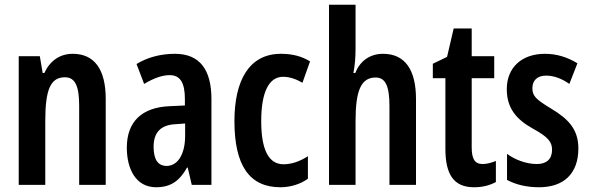

<svg xmlns="http://www.w3.org/2000/svg" viewBox="-20 -780 2489 810"><path d="M287 -553C233 -553 191 -524 167 -472H160L148 -543H59V0H171V-269C171 -402 193 -454 254 -454C299 -454 314 -413 314 -333V0H426V-363C426 -489 377 -553 287 -553Z M718 -553C657 -553 602 -538 556 -510L588 -426C630 -451 665 -463 696 -463C741 -463 760 -430 760 -362V-335L695 -332C580 -327 515 -268 515 -157C515 -70 551 10 639 10C700 10 738 -17 769 -73H772L789 0H872V-362C872 -487 822 -553 718 -553ZM720 -256 761 -259V-207C761 -128 729 -80 683 -80C647 -80 628 -106 628 -161C628 -221 658 -253 720 -256Z M1163 10C1203 10 1246 -2 1279 -26V-121C1245 -99 1210 -87 1176 -87C1114 -87 1082 -147 1082 -269C1082 -392 1115 -456 1174 -456C1201 -456 1228 -447 1256 -431L1288 -521C1254 -542 1215 -553 1165 -553C1030 -553 969 -439 969 -269C969 -81 1033 10 1163 10Z M1480 -574V-760H1368V0H1480V-269C1480 -396 1502 -453 1565 -453C1606 -453 1623 -417 1623 -333V0H1735V-362C1735 -485 1689 -553 1596 -553C1542 -553 1499 -524 1479 -472H1471C1477 -504 1480 -538 1480 -574Z M2016 -88C1982 -88 1970 -111 1970 -159V-450H2065V-543H1970V-660H1894L1866 -540L1806 -511V-450H1859V-152C1859 -43 1895 10 1980 10C2016 10 2046 2 2072 -12V-101C2053 -93 2033 -88 2016 -88Z M2420 -154C2420 -237 2374 -280 2308 -320C2242 -360 2226 -374 2226 -408C2226 -441 2247 -461 2284 -461C2319 -461 2352 -447 2382 -426L2416 -513C2373 -539 2329 -553 2279 -553C2181 -553 2118 -495 2118 -404C2118 -323 2159 -276 2227 -238C2293 -202 2309 -181 2309 -148C2309 -109 2286 -88 2245 -88C2199 -88 2151 -107 2119 -131V-21C2156 -1 2202 10 2254 10C2358 10 2420 -47 2420 -154Z"/></svg>

Font: Noto Sans Myanmar ExtraCondensed SemiBold
Style: Regular
Weight: 600
Width: 2
Designer: Monotype Design Team
Foundry: Monotype Imaging Inc.
Version: Version 2.107